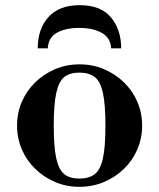

<svg xmlns="http://www.w3.org/2000/svg" viewBox="-20 -711 616 743"><path d="M287 12Q237 12 193.5 -6.5Q150 -25 116.5 -57.5Q83 -90 64.5 -133Q46 -176 46 -225Q46 -274 64.5 -317Q83 -360 116.5 -392.5Q150 -425 193.5 -443.5Q237 -462 288 -462Q338 -462 382 -443.5Q426 -425 459.5 -392.5Q493 -360 511.5 -317Q530 -274 530 -225Q530 -176 511.5 -133Q493 -90 459.5 -57.5Q426 -25 382 -6.5Q338 12 287 12ZM287 -20Q324 -20 346 -36.5Q368 -53 378 -97Q388 -141 388 -225Q388 -308 378 -352.5Q368 -397 346 -413.5Q324 -430 287 -430Q251 -430 229.5 -413.5Q208 -397 198 -352.5Q188 -308 188 -225Q188 -141 198 -97Q208 -53 229.5 -36.5Q251 -20 287 -20ZM126 -524Q126 -599 167.5 -645Q209 -691 288 -691Q371 -691 410 -643Q449 -595 449 -524H410Q408 -565 373.5 -584Q339 -603 286 -603Q234 -603 200.5 -584.5Q167 -566 165 -524Z"/></svg>

Font: Libre Bodoni Medium
Style: Regular
Weight: 500
Designer: Pablo Impallari, Rodrigo Fuenzalida
Foundry: Impallari Type
Version: Version 2.005;gftools[0.9.23]